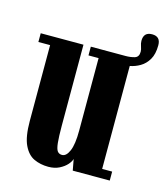

<svg xmlns="http://www.w3.org/2000/svg" viewBox="-100 -718 700 807"><g transform="rotate(15 250.0 -314.5)"><path d="M184.5 11Q150 11 122 -2Q94 -15 77 -50.8Q60 -86.5 60 -155.5V-485H9V-523H195V-171Q195 -122 197.8 -96.2Q200.5 -70.5 207.5 -61.2Q214.5 -52 227.5 -52Q246 -52 258.5 -80.8Q271 -109.5 271 -170V-485H227V-523H378.5Q399.5 -523 417.2 -528.2Q435 -533.5 435 -556.5Q435 -566 430.5 -578.5Q426 -591 426 -602Q426 -640 463 -640Q499.5 -640 499.5 -602Q499.5 -563.5 485.5 -539.8Q471.5 -516 450 -503.5Q428.5 -491 406 -487V-39H449.5V0H288.5L279.5 -48.5Q277 -37.5 264.8 -23.5Q252.5 -9.5 232 0.8Q211.5 11 184.5 11Z"/></g></svg>

Font: Imbue 10pt ExtraBold
Style: Regular
Weight: 800
Designer: Tyler Finck
Foundry: Etcetera Type Company
Version: Version 1.102; ttfautohint (v1.8.3)